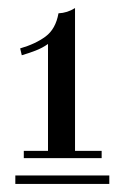

<svg xmlns="http://www.w3.org/2000/svg" viewBox="-20 -683 302 476"><path d="M99 -574Q85 -564 68 -557.5Q51 -551 34 -546L30 -563Q68 -574 93 -592.5Q118 -611 125 -650Q147 -651 166 -663V-309H232V-291H39V-309H99ZM18 -248H251V-227H18Z"/></svg>

Font: Elsie
Style: Regular
Weight: 400
Designer: Alejandro Inler
Foundry: Alejandro Inler
Version: 1.001